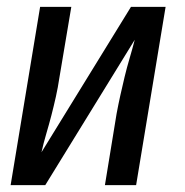

<svg xmlns="http://www.w3.org/2000/svg" viewBox="-20 -540 540 560"><path d="M11 0 97 -520H188L153 -312Q149 -285 143 -258Q137 -231 130 -204Q123 -177 115 -150Q107 -123 101 -96L362 -520H463L377 0H286L320 -208Q325 -235 331 -262Q337 -289 343.5 -316Q350 -343 358 -370Q366 -397 373 -424L112 0Z"/></svg>

Font: Iosevka Curly Slab Medium
Style: Italic
Weight: 500
Italic angle: -9°
Monospace: yes
Designer: Belleve Invis
Foundry: Belleve Invis
Version: Version 22.1.2; ttfautohint (v1.8.4)